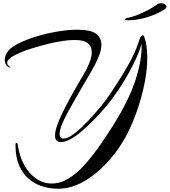

<svg xmlns="http://www.w3.org/2000/svg" viewBox="-20 -850 1040 1176"><path d="M335 306Q286 306 239.5 291.5Q193 277 156 245.5Q119 214 97 163Q75 112 75 40V36Q75 25 80 25Q87 25 89 38Q99 108 128.5 161Q158 214 201.5 244Q245 274 296 274Q350 274 399 244Q448 214 492 166Q536 118 574.5 64.5Q613 11 644 -37Q762 -216 807 -351.5Q852 -487 847 -581Q831 -526 799 -461Q767 -396 726 -331.5Q685 -267 642 -213Q628 -196 602.5 -167Q577 -138 545 -106Q513 -74 479 -45Q445 -16 412 2Q379 20 353 20Q350 20 347 20Q344 20 341 19Q317 13 317 -19Q317 -45 330 -82Q343 -119 364.5 -163Q386 -207 411 -252.5Q436 -298 460 -339Q474 -363 493.5 -396Q513 -429 527.5 -465Q542 -501 542 -532Q542 -564 519 -584.5Q496 -605 437 -605Q401 -605 359.5 -598.5Q318 -592 277.5 -582Q237 -572 203 -562Q169 -552 148 -545Q97 -527 60.5 -506.5Q24 -486 24 -466Q24 -452 42 -440L44 -438Q44 -437 40 -437Q34 -437 31 -439Q9 -454 9 -483Q9 -505 24 -529Q39 -553 70 -571Q122 -601 189.5 -622.5Q257 -644 326.5 -656Q396 -668 453 -668Q536 -668 568.5 -643Q601 -618 601 -577Q601 -541 582 -497Q563 -453 536 -407Q509 -361 485 -320Q463 -281 438.5 -239Q414 -197 392.5 -157Q371 -117 358 -84Q345 -51 345 -30Q345 -17 351 -9Q357 -1 371 -1Q391 -1 421 -21.5Q451 -42 484 -74Q517 -106 548 -140.5Q579 -175 602 -203.5Q625 -232 634 -245Q704 -346 757.5 -438Q811 -530 834 -607Q841 -630 849 -632Q853 -634 855 -634Q860 -634 863 -626Q873 -599 877.5 -566.5Q882 -534 882 -497Q882 -431 868.5 -357Q855 -283 831.5 -208.5Q808 -134 777 -66.5Q746 1 710 53Q662 123 601.5 180.5Q541 238 473.5 272Q406 306 335 306ZM766 -726Q744 -726 746 -732Q746 -738 760 -740Q785 -744 819 -757.5Q853 -771 886.5 -788.5Q920 -806 941 -822Q951 -830 965 -830Q982 -830 991 -823Q1000 -816 1000 -808Q1000 -802 994 -797Q976 -783 938.5 -766Q901 -749 855.5 -737.5Q810 -726 766 -726Z"/></svg>

Font: Arizonia
Style: Regular
Weight: 400
Designer: Robert E. Leuschke
Foundry: Robert E. Leuschke
Version: Version 1.010; ttfautohint (v1.8.4.7-5d5b)